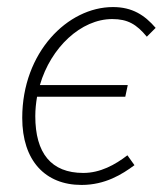

<svg xmlns="http://www.w3.org/2000/svg" viewBox="-20 -512 469 544"><path d="M211 12C278 12 326 -18 361 -44L341 -72C306 -45 264 -22 216 -22C125 -22 80 -78 80 -183C80 -202 82 -220 85 -238H335L342 -271H93C124 -378 210 -458 298 -458C342 -458 367 -443 396 -408L421 -433C390 -469 355 -492 300 -492C172 -492 43 -364 43 -178C43 -57 108 12 211 12Z"/></svg>

Font: Source Sans Pro Light
Style: Italic
Weight: 300
Italic angle: -11°
Designer: Paul D. Hunt
Foundry: Adobe Systems Incorporated
Version: Version 3.006;hotconv 1.0.111;makeotfexe 2.5.65597